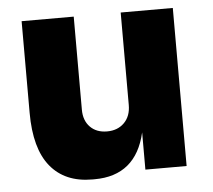

<svg xmlns="http://www.w3.org/2000/svg" viewBox="-45 -601 741 668"><g transform="rotate(-5 325.0 -267.0)"><path d="M54 -232V-552H236V-227Q236 -189 258 -166.5Q280 -144 317 -144Q354 -144 377 -167Q400 -190 400 -229V-552H582V0H438V-130Q404 18 259 18H251Q156 18 105 -44.5Q54 -107 54 -232Z"/></g></svg>

Font: Sora-SIA ExtraBold
Style: Regular
Weight: 800
Designer: Jonathan Barnbrook, Julián Moncada
Foundry: Barnbrook Fonts
Version: Version 2.000